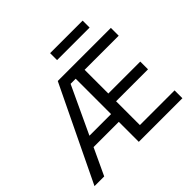

<svg xmlns="http://www.w3.org/2000/svg" viewBox="-202 -1118 1353 1353"><g transform="rotate(-45 474.5 -442.0)"><path d="M358.4 -707H887.7V-628.9H547.9V-392.6H866.2V-315.4H547.9V-78.1H893.6V0H459V-628.9H408.2L114.3 0H17.6ZM168.9 -276.4H503.9V-199.2H168.9ZM783.2 -814.5H459V-883.8H783.2Z"/></g></svg>

Font: WEMIX Pretendard Variable
Style: Regular
Weight: 400
Designer: Base glyphs from Inter by Rasmus Andersson; Hangeul glyphs from Noto Sans CJK(Source Han Sans) by Jang Soo-young and Kan
Foundry: Kil Hyung-jin
Version: Version 1.000;Glyphs 3.2 (3208)